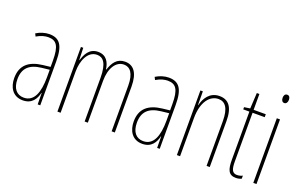

<svg xmlns="http://www.w3.org/2000/svg" viewBox="-87 -1092 2308 1471"><g transform="rotate(20 1067.0 -357.0)"><path d="M177 -537C143 -537 104 -525 72 -505L83 -483C120 -505 153 -512 177 -512C244 -512 271 -475 271 -355V-304L210 -297C100 -284 38 -234 38 -129C38 -57 73 10 157 10C233 10 261 -43 273 -93H275L276 0H297V-358C297 -489 261 -537 177 -537ZM209 -274 272 -281V-220C272 -97 241 -12 157 -12C99 -12 64 -54 64 -129C64 -217 110 -263 209 -274Z M795 -537C729 -537 699 -491 679 -431H676C669 -486 643 -537 575 -537C500 -537 476 -474 461 -428H459L456 -527H437V0H463V-337C463 -422 498 -513 575 -513C622 -513 659 -479 659 -355V0H685V-341C685 -444 729 -513 794 -513C842 -513 879 -475 879 -372V0H905V-374C905 -487 863 -537 795 -537Z M1151 -537C1117 -537 1078 -525 1046 -505L1057 -483C1094 -505 1127 -512 1151 -512C1218 -512 1245 -475 1245 -355V-304L1184 -297C1074 -284 1012 -234 1012 -129C1012 -57 1047 10 1131 10C1207 10 1235 -43 1247 -93H1249L1250 0H1271V-358C1271 -489 1235 -537 1151 -537ZM1183 -274 1246 -281V-220C1246 -97 1215 -12 1131 -12C1073 -12 1038 -54 1038 -129C1038 -217 1084 -263 1183 -274Z M1565 -537C1485 -537 1448 -474 1434 -415H1432L1431 -527H1411V0H1437V-311C1437 -445 1496 -513 1565 -513C1619 -513 1653 -471 1653 -365V0H1679V-375C1679 -488 1638 -537 1565 -537Z M1895 -14C1855 -14 1845 -44 1845 -108V-503H1944V-527H1845V-656H1824L1817 -528L1769 -521V-503H1819V-112C1819 -32 1833 10 1894 10C1913 10 1927 6 1940 0V-25C1930 -19 1912 -14 1895 -14Z M2048 -724C2028 -724 2022 -706 2022 -690C2022 -672 2030 -656 2047 -656C2063 -656 2073 -670 2073 -691C2073 -707 2067 -724 2048 -724ZM2060 -527H2034V0H2060Z"/></g></svg>

Font: Noto Sans Arabic UI XCn Th
Style: Regular
Weight: 100
Width: 2
Designer: Monotype Design Team, Nadine Chahine and Nizar Qandah
Foundry: Monotype Imaging Inc.
Version: Version 2.010